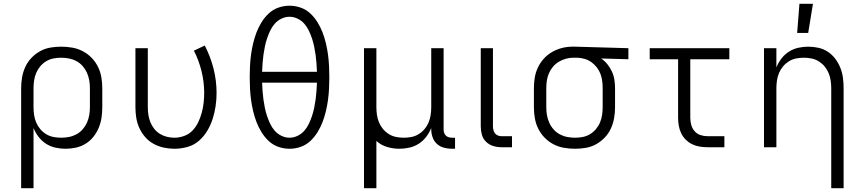

<svg xmlns="http://www.w3.org/2000/svg" viewBox="-20 -773 4540 1008"><path d="M91 215V-310Q91 -339 96 -367.5Q101 -396 113 -422Q125 -448 145 -469Q165 -490 190 -504Q215 -518 243.5 -523Q272 -528 301 -528Q330 -528 359 -523Q388 -518 414 -504.5Q440 -491 460.5 -470Q481 -449 494 -423Q507 -397 512 -368Q517 -339 517 -310V-210Q517 -182 513 -155Q509 -128 498.5 -102.5Q488 -77 470.5 -55Q453 -33 429.5 -18.5Q406 -4 379 2Q352 8 324 8Q297 8 270.5 2Q244 -4 221.5 -18.5Q199 -33 182.5 -54.5Q166 -76 156 -101V215ZM301 -50Q322 -50 342.5 -54Q363 -58 381.5 -68Q400 -78 414 -94Q428 -110 436.5 -129Q445 -148 448.5 -168.5Q452 -189 452 -210V-310Q452 -331 448.5 -351.5Q445 -372 436.5 -391Q428 -410 414 -426Q400 -442 381.5 -452Q363 -462 342.5 -466Q322 -470 301 -470Q280 -470 260 -466Q240 -462 222.5 -451.5Q205 -441 191.5 -425Q178 -409 170 -390Q162 -371 159 -350.5Q156 -330 156 -310V-210Q156 -190 159 -169.5Q162 -149 170 -130Q178 -111 191.5 -95Q205 -79 222.5 -68.5Q240 -58 260 -54Q280 -50 301 -50Z M896 8Q868 8 840 2Q812 -4 787 -17.5Q762 -31 743 -52.5Q724 -74 712 -100Q700 -126 695.5 -154Q691 -182 691 -210V-520H756V-210Q756 -190 759 -170Q762 -150 769.5 -131.5Q777 -113 789.5 -97Q802 -81 819 -70.5Q836 -60 855.5 -55Q875 -50 895 -50Q922 -50 947.5 -59.5Q973 -69 991 -88Q1009 -107 1020.5 -131Q1032 -155 1039 -180.5Q1046 -206 1049 -232.5Q1052 -259 1052 -285Q1052 -343 1038 -399.5Q1024 -456 998 -507L1055 -534Q1085 -476 1101 -413Q1117 -350 1117 -285Q1117 -250 1112 -216Q1107 -182 1096.5 -149Q1086 -116 1068 -86Q1050 -56 1024 -33.5Q998 -11 964 -1.5Q930 8 896 8Z M1500 8Q1470 8 1441.5 -2Q1413 -12 1391 -32.5Q1369 -53 1353 -79Q1337 -105 1326.5 -132.5Q1316 -160 1309 -189.5Q1302 -219 1298 -248.5Q1294 -278 1292.5 -308Q1291 -338 1291 -368Q1291 -397 1292.5 -427Q1294 -457 1298 -486.5Q1302 -516 1309 -545.5Q1316 -575 1326.5 -602.5Q1337 -630 1353 -656Q1369 -682 1391 -702.5Q1413 -723 1441.5 -733Q1470 -743 1500 -743Q1530 -743 1558.5 -733Q1587 -723 1609 -702.5Q1631 -682 1647 -656Q1663 -630 1673.5 -602.5Q1684 -575 1691 -545.5Q1698 -516 1702 -486.5Q1706 -457 1707.5 -427Q1709 -397 1709 -368Q1709 -338 1707.5 -308Q1706 -278 1702 -248.5Q1698 -219 1691 -189.5Q1684 -160 1673.5 -132.5Q1663 -105 1647 -79Q1631 -53 1609 -32.5Q1587 -12 1558.5 -2Q1530 8 1500 8ZM1356 -396H1644Q1643 -419 1641.5 -441Q1640 -463 1637 -484.5Q1634 -506 1629.5 -528Q1625 -550 1618 -571Q1611 -592 1601.5 -612Q1592 -632 1577.5 -648.5Q1563 -665 1542.5 -675Q1522 -685 1500 -685Q1478 -685 1457.5 -675Q1437 -665 1422.5 -648.5Q1408 -632 1398.5 -612Q1389 -592 1382 -571Q1375 -550 1370.5 -528Q1366 -506 1363 -484.5Q1360 -463 1358.5 -441Q1357 -419 1356 -396ZM1500 -50Q1522 -50 1542.5 -60Q1563 -70 1577.5 -86.5Q1592 -103 1601.5 -123Q1611 -143 1618 -164Q1625 -185 1629.5 -207Q1634 -229 1637 -250.5Q1640 -272 1641.5 -294Q1643 -316 1644 -339H1356Q1357 -316 1358.5 -294Q1360 -272 1363 -250.5Q1366 -229 1370.5 -207Q1375 -185 1382 -164Q1389 -143 1398.5 -123Q1408 -103 1422.5 -86.5Q1437 -70 1457.5 -60Q1478 -50 1500 -50Z M1891 215V-520H1956V-210Q1956 -190 1959 -169.5Q1962 -149 1970 -130Q1978 -111 1991 -95.5Q2004 -80 2021.5 -69Q2039 -58 2059.5 -54Q2080 -50 2100 -50Q2120 -50 2140.5 -54Q2161 -58 2178.5 -69Q2196 -80 2209 -95.5Q2222 -111 2230 -130Q2238 -149 2241 -169.5Q2244 -190 2244 -210V-520H2309V-94Q2309 -85 2311.5 -76.5Q2314 -68 2320.5 -61.5Q2327 -55 2335.5 -52.5Q2344 -50 2353 -50H2369V8H2353Q2332 8 2311 2.5Q2290 -3 2274 -17.5Q2258 -32 2251 -52.5Q2244 -73 2244 -94V-101Q2234 -76 2217.5 -54.5Q2201 -33 2178.5 -18.5Q2156 -4 2129.5 2Q2103 8 2077 8Q2044 8 2012 -1.5Q1980 -11 1956 -33V215Z M2613 0Q2591 0 2569.5 -6.5Q2548 -13 2532 -28.5Q2516 -44 2510 -65.5Q2504 -87 2504 -109V-520H2568V-109Q2568 -100 2570.5 -90Q2573 -80 2579 -72.5Q2585 -65 2594 -61.5Q2603 -58 2613 -58H2668V0Z M2999 8Q2970 8 2941 3Q2912 -2 2886 -15.5Q2860 -29 2839.5 -50Q2819 -71 2806 -97Q2793 -123 2788 -152Q2783 -181 2783 -210V-310Q2783 -338 2787.5 -365.5Q2792 -393 2804 -418.5Q2816 -444 2835 -465Q2854 -486 2878.5 -500Q2903 -514 2930 -521Q2957 -528 2985 -528H3000L3279 -520V-462L3136 -466Q3155 -453 3169 -435.5Q3183 -418 3192.5 -397.5Q3202 -377 3205.5 -354.5Q3209 -332 3209 -310V-210Q3209 -181 3204 -152.5Q3199 -124 3187 -98Q3175 -72 3155 -51Q3135 -30 3110 -16Q3085 -2 3056.5 3Q3028 8 2999 8ZM2999 -50Q3020 -50 3040 -54Q3060 -58 3077.5 -68.5Q3095 -79 3108.5 -95Q3122 -111 3130 -130Q3138 -149 3141 -169.5Q3144 -190 3144 -210V-310Q3144 -329 3141.5 -348.5Q3139 -368 3132 -386Q3125 -404 3113 -419.5Q3101 -435 3085 -446.5Q3069 -458 3050.5 -463.5Q3032 -469 3012 -470H2990Q2970 -470 2950.5 -464.5Q2931 -459 2913.5 -448.5Q2896 -438 2883 -422.5Q2870 -407 2862 -388.5Q2854 -370 2851 -350Q2848 -330 2848 -310V-210Q2848 -189 2851.5 -168.5Q2855 -148 2863.5 -129Q2872 -110 2886 -94Q2900 -78 2918.5 -68Q2937 -58 2957.5 -54Q2978 -50 2999 -50Z M3694 0Q3673 0 3652.5 -3.5Q3632 -7 3613.5 -16Q3595 -25 3580 -40Q3565 -55 3556 -74Q3547 -93 3543.5 -113.5Q3540 -134 3540 -155V-462H3391V-520H3809V-462H3604V-155Q3604 -136 3609 -117.5Q3614 -99 3626.5 -84.5Q3639 -70 3657 -64Q3675 -58 3694 -58H3783V0Z M4344 215V-310Q4344 -330 4341 -350.5Q4338 -371 4330 -390Q4322 -409 4309 -424.5Q4296 -440 4278.5 -451Q4261 -462 4240.5 -466Q4220 -470 4200 -470Q4180 -470 4159.5 -466Q4139 -462 4121.5 -451Q4104 -440 4091 -424.5Q4078 -409 4070 -390Q4062 -371 4059 -350.5Q4056 -330 4056 -310V0H3991V-520H4056V-419Q4066 -444 4082.5 -465.5Q4099 -487 4121.5 -501.5Q4144 -516 4170.5 -522Q4197 -528 4223 -528Q4250 -528 4277 -522Q4304 -516 4326.5 -501Q4349 -486 4365.5 -464Q4382 -442 4392 -416.5Q4402 -391 4405.5 -364Q4409 -337 4409 -310V215ZM4165 -600 4177 -753H4248L4223 -600Z"/></svg>

Font: Iosevka Aile Light
Style: Regular
Weight: 300
Designer: Belleve Invis
Foundry: Belleve Invis
Version: Version 27.3.5; ttfautohint (v1.8.4)